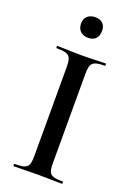

<svg xmlns="http://www.w3.org/2000/svg" viewBox="-156 -879 649 937"><g transform="rotate(20 169.0 -410.0)"><path d="M170 -713C204 -713 223 -733 223 -768C223 -800 204 -820 170 -820C136 -820 114 -800 114 -768C114 -733 136 -713 170 -713ZM218 -81V-542C218 -599 229 -613 294 -613C297 -613 297 -625 294 -625C261 -625 218 -622 168 -622C121 -622 78 -625 44 -625C40 -625 40 -613 44 -613C109 -613 121 -601 121 -544V-81C121 -23 109 -12 44 -12C40 -12 40 0 44 0C78 0 121 -2 168 -2C218 -2 259 0 294 0C297 0 297 -12 294 -12C228 -12 218 -23 218 -81Z"/></g></svg>

Font: Cormorant SC Semi
Style: Regular
Weight: 600
Designer: Christian Thalmann (Catharsis Fonts)
Version: Version 1.000;PS 001.000;hotconv 1.0.70;makeotf.lib2.5.58329